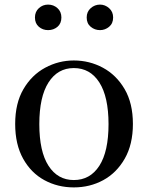

<svg xmlns="http://www.w3.org/2000/svg" viewBox="-20 -800 644 835"><path d="M301 15Q231 15 173 -16.5Q115 -48 80.5 -110Q46 -172 46 -261Q46 -351 82 -412.5Q118 -474 176.5 -505.5Q235 -537 301 -537Q369 -537 427.5 -505.5Q486 -474 522 -412.5Q558 -351 558 -261Q558 -172 522.5 -110Q487 -48 429 -16.5Q371 15 301 15ZM301 -17Q372 -17 412 -79Q452 -141 452 -260Q452 -379 412 -441.5Q372 -504 301 -504Q231 -504 191 -441.5Q151 -379 151 -260Q151 -141 191 -79Q231 -17 301 -17ZM189 -669Q166 -669 149 -683.5Q132 -698 132 -724Q132 -749 149 -764.5Q166 -780 189 -780Q213 -780 230 -764.5Q247 -749 247 -724Q247 -698 230 -683.5Q213 -669 189 -669ZM415 -669Q392 -669 374.5 -683.5Q357 -698 357 -724Q357 -749 374.5 -764.5Q392 -780 415 -780Q437 -780 454.5 -764.5Q472 -749 472 -724Q472 -698 454.5 -683.5Q437 -669 415 -669Z"/></svg>

Font: Noto Serif SC ExtraLight Medium
Style: Regular
Weight: 500
Version: Version 2.002-H1;hotconv 1.1.0;makeotfexe 2.6.0